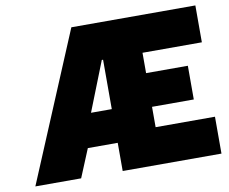

<svg xmlns="http://www.w3.org/2000/svg" viewBox="-77 -796 1062 892"><g transform="rotate(-10 454.0 -349.5)"><path d="M313 -699H898V-525H618V-429H815V-270H618V-174H898V0H432V-133H291L236 0H20ZM432 -292V-525H426L334 -292Z"/></g></svg>

Font: Prompt ExtraBold
Style: Regular
Weight: 800
Designer: Katatrad Team
Foundry: CadsonDemak
Version: Version 1.000